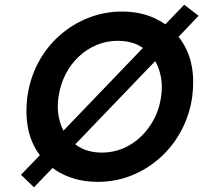

<svg xmlns="http://www.w3.org/2000/svg" viewBox="-20 -761 862 814"><path d="M124 33 69 -20 149 -103Q115 -148 101 -207Q92 -246 92 -289Q92 -319 96 -351Q107 -429 142 -495Q177 -561 231.5 -609.5Q286 -658 354 -685Q422 -712 497 -712Q573 -712 633 -685Q659 -673 681 -658L761 -741L822 -694L737 -605Q775 -557 790 -495Q799 -456 799 -413Q799 -383 795 -351Q784 -274 749 -208Q714 -142 659.5 -93Q605 -44 537.5 -17Q470 10 395 10Q319 10 258 -17Q228 -30 203 -49ZM586 -558Q575 -565 564 -571Q527 -588 479 -588Q432 -588 390 -570.5Q348 -553 314 -521Q280 -489 258 -446Q236 -403 228 -351Q225 -330 225 -310Q225 -282 231 -257Q237 -230 249 -207ZM411 -114Q459 -114 501 -131.5Q543 -149 577 -181.5Q611 -214 633.5 -257Q656 -300 663 -351Q666 -372 666 -392Q666 -420 660 -445Q653 -476 638 -502L299 -149Q312 -139 327 -132Q364 -114 411 -114Z"/></svg>

Font: Lexend Med
Style: Italic
Weight: 500
Italic angle: -8.13011°
Designer: Bonnie Shaver-Troup, Thomas Jockin
Foundry: Lexend
Version: Version 1.007